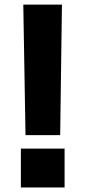

<svg xmlns="http://www.w3.org/2000/svg" viewBox="-20 -827 378 849"><path d="M72.3 2V-169.9H265.6V2ZM246.1 -229.5H92.8L83 -806.6H253.9Z"/></svg>

Font: Gothic A1 Black
Style: Regular
Weight: 900
Version: Version 2.50